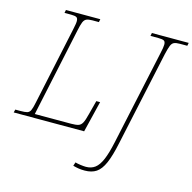

<svg xmlns="http://www.w3.org/2000/svg" viewBox="-145 -846 1222 1219"><g transform="rotate(15 466.5 -237.0)"><path d="M-13 0 -8 -20H25Q55 -20 69.5 -24Q84 -28 91.5 -44Q99 -60 106 -95L215 -606Q219 -626 221.5 -639.5Q224 -653 224 -663Q224 -683 213.5 -688.5Q203 -694 178 -694H135L139 -714H365L361 -694H318Q293 -694 279.5 -688Q266 -682 258.5 -663.5Q251 -645 243 -606L119 -25H356Q388 -25 404.5 -30Q421 -35 431 -53.5Q441 -72 451 -113L475 -205H500L450 0ZM517 240Q494 240 476 237Q458 234 440 229L448 205Q461 209 482.5 212Q504 215 519 215Q554 215 578.5 196.5Q603 178 621.5 134.5Q640 91 656 16L790 -606Q799 -645 799 -663Q799 -683 788.5 -688.5Q778 -694 753 -694H700L704 -714H946L942 -694H893Q868 -694 855 -688Q842 -682 834.5 -663.5Q827 -645 818 -606L684 16Q666 102 644.5 151Q623 200 593 220Q563 240 517 240Z"/></g></svg>

Font: Noto Serif Thin
Style: Italic
Weight: 100
Italic angle: -12°
Designer: Monotype Design Team
Foundry: Monotype Imaging Inc.
Version: Version 2.014; ttfautohint (v1.8.4.7-5d5b)